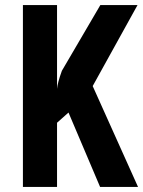

<svg xmlns="http://www.w3.org/2000/svg" viewBox="-20 -734 562 754"><path d="M522 0H373L249 -292L204 -252V0H70V-714H204V-385Q205 -397 209.5 -414Q214 -431 223 -456L374 -714H520L344 -396Z"/></svg>

Font: Noto Sans Telugu ExtraCondensed
Style: Bold
Weight: 700
Width: 2
Designer: Jelle Bosma - Monotype Design Team
Foundry: Monotype Imaging Inc.
Version: Version 2.005; ttfautohint (v1.8.4.7-5d5b)